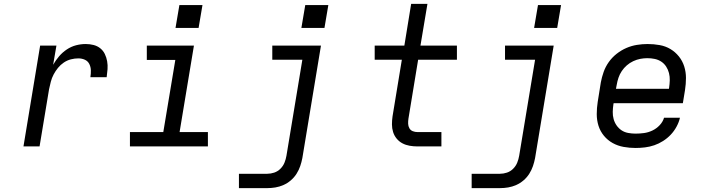

<svg xmlns="http://www.w3.org/2000/svg" viewBox="-20 -755 3640 990"><path d="M101 0 187 -520H271L254 -421Q267 -444 284.5 -464.5Q302 -485 324.5 -500Q347 -515 372 -521.5Q397 -528 422 -528Q443 -528 462.5 -523Q482 -518 497 -506Q512 -494 520.5 -476.5Q529 -459 532.5 -439Q536 -419 534.5 -398.5Q533 -378 530 -357H446Q449 -375 448.5 -392.5Q448 -410 440.5 -425Q433 -440 417.5 -447Q402 -454 384 -454Q365 -454 345.5 -449Q326 -444 309 -432.5Q292 -421 279 -405Q266 -389 256.5 -371Q247 -353 242 -333.5Q237 -314 233 -295L184 0Z M650 0V-74H822L884 -446H737V-520H980L906 -74H1052V0ZM885 -611 905 -729H1024L1004 -611Z M1212 215V141H1358Q1376 141 1394 135Q1412 129 1426 115Q1440 101 1447 83.5Q1454 66 1457 48L1539 -447H1384V-520H1635L1539 60Q1535 81 1528 101.5Q1521 122 1509 141Q1497 160 1479.5 175Q1462 190 1441.5 199Q1421 208 1400 211.5Q1379 215 1358 215ZM1534 -611 1554 -729H1673L1653 -611Z M2133 0Q2112 0 2092 -3.5Q2072 -7 2055 -16Q2038 -25 2025.5 -40Q2013 -55 2007 -74Q2001 -93 2001 -113.5Q2001 -134 2004 -155L2052 -447H1912V-520H2065L2100 -735H2184L2148 -520H2336V-447H2136L2086 -143Q2084 -130 2084.5 -117Q2085 -104 2091 -93.5Q2097 -83 2108.5 -78.5Q2120 -74 2133 -74H2256V0Z M2412 215V141H2558Q2576 141 2594 135Q2612 129 2626 115Q2640 101 2647 83.5Q2654 66 2657 48L2739 -447H2584V-520H2835L2739 60Q2735 81 2728 101.5Q2721 122 2709 141Q2697 160 2679.5 175Q2662 190 2641.5 199Q2621 208 2600 211.5Q2579 215 2558 215ZM2734 -611 2754 -729H2873L2853 -611Z M3257 8Q3226 8 3195.5 2.5Q3165 -3 3139 -17.5Q3113 -32 3094 -55Q3075 -78 3066 -106.5Q3057 -135 3057 -166.5Q3057 -198 3062 -230L3078 -330Q3083 -357 3092.5 -384Q3102 -411 3119 -435Q3136 -459 3159.5 -477.5Q3183 -496 3209.5 -507.5Q3236 -519 3264 -523.5Q3292 -528 3319 -528Q3351 -528 3381.5 -522.5Q3412 -517 3437 -502Q3462 -487 3480.5 -464Q3499 -441 3508 -412.5Q3517 -384 3517 -353Q3517 -322 3512 -290L3501 -223H3144L3143 -218Q3140 -198 3139.5 -178.5Q3139 -159 3144 -141Q3149 -123 3159.5 -108Q3170 -93 3185 -83Q3200 -73 3219 -69.5Q3238 -66 3257 -66Q3279 -66 3301 -69Q3323 -72 3344 -82Q3365 -92 3381.5 -109.5Q3398 -127 3404 -148H3486Q3481 -125 3468.5 -102Q3456 -79 3438.5 -60.5Q3421 -42 3399 -28Q3377 -14 3353.5 -6Q3330 2 3305.5 5Q3281 8 3257 8ZM3156 -297H3429L3430 -302Q3433 -322 3433.5 -341Q3434 -360 3429.5 -378Q3425 -396 3415 -411.5Q3405 -427 3390 -437Q3375 -447 3356.5 -451Q3338 -455 3318 -455Q3300 -455 3281.5 -451.5Q3263 -448 3245 -439.5Q3227 -431 3212 -418Q3197 -405 3186 -388.5Q3175 -372 3169 -354Q3163 -336 3160 -318Z"/></svg>

Font: Iosevka SS04 Extended Oblique
Style: Regular
Weight: 400
Width: 7
Italic angle: -9°
Monospace: yes
Designer: Belleve Invis
Foundry: Belleve Invis
Version: Version 19.0.0; ttfautohint (v1.8.4)